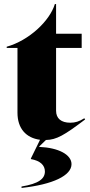

<svg xmlns="http://www.w3.org/2000/svg" viewBox="-20 -674 444 945"><path d="M86 244V251C241 234 332 190 332 134C332 87 268 53 173 49V47L206 15C258 14 296 -8 399 -86L395 -92C370 -76 350 -70 326 -70C281 -70 256 -91 256 -129V-438H382V-508H256V-654H250C225 -571 123 -475 13 -444V-438H66V-119C66 -42 108 5 177 14L132 106V109C178 117 201 139 201 170C201 205 172 230 86 244Z"/></svg>

Font: Nyght Serif Dark
Style: Regular
Weight: 800
Designer: Maksym Kobuzan
Version: Version 0.410;Glyphs 3.1.2 (3151)